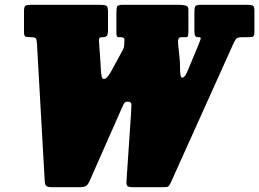

<svg xmlns="http://www.w3.org/2000/svg" viewBox="-20 -770 1080 800"><path d="M440.5 -468 483 -546Q490 -559 493.5 -565.5Q497 -572 497.5 -581L498.5 -605Q499 -615 482.5 -615H474.5Q468 -615 466.5 -619.8Q465 -624.5 465 -639V-717.5Q465 -738 468.8 -744Q472.5 -750 492.5 -750H726.5Q739.5 -750 752.2 -747.2Q765 -744.5 765 -730V-647Q765 -631 763.8 -623Q762.5 -615 756 -615H735Q719.5 -615 722 -589L728 -530Q730 -514 730 -494.5Q730 -475 731.5 -460.8Q733 -446.5 739.5 -446.5Q750 -446.5 761 -473L806.5 -582Q813.5 -599.5 816 -607.2Q818.5 -615 809.5 -615H803.5Q798 -615 794 -619.5Q790 -624 790 -642V-721Q790 -740.5 795 -745.2Q800 -750 818.5 -750H1009.5Q1025 -750 1032.5 -746.8Q1040 -743.5 1040 -726.5V-636Q1040 -621.5 1035.2 -618.2Q1030.5 -615 1015.5 -615H991.5Q969 -615 963.8 -608.2Q958.5 -601.5 951.5 -586L691.5 -9Q685.5 4 681 7Q676.5 10 658 10H536.5Q515.5 10 510.8 5Q506 0 507 -16L526.5 -304Q527.5 -323 527.5 -334.8Q527.5 -346.5 511.5 -346.5Q500.5 -346.5 495.5 -336.8Q490.5 -327 485 -314L352.5 -14Q346.5 -0.5 338.2 4.8Q330 10 312 10H196Q180 10 173.8 5.5Q167.5 1 166.5 -13L134 -588Q133 -606.5 128.8 -610.8Q124.5 -615 106.5 -615H103.5Q88.5 -615 84.2 -618.8Q80 -622.5 80 -638V-724Q80 -743 87 -746.5Q94 -750 111.5 -750H395.5Q415.5 -750 422.8 -746.2Q430 -742.5 430 -721V-645Q430 -626 425 -620.5Q420 -615 408.5 -615H406.5Q396 -615 394 -611.2Q392 -607.5 392.5 -598L398.5 -512Q399.5 -497 400.2 -480.5Q401 -464 403.5 -452.5Q406 -441 412 -441Q420 -441 427 -448.8Q434 -456.5 440.5 -468Z"/></svg>

Font: Besley* Condensed Fatface
Style: Italic
Weight: 900
Width: 3
Italic angle: -13°
Designer: Owen Earl
Foundry: indestructible type*
Version: Version 3.000; ttfautohint (v1.8.3)